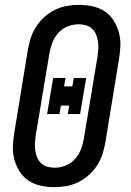

<svg xmlns="http://www.w3.org/2000/svg" viewBox="-20 -763 540 791"><path d="M204 8Q175 8 147.5 2Q120 -4 98 -18.5Q76 -33 61.5 -55.5Q47 -78 39.5 -104.5Q32 -131 33 -159.5Q34 -188 39 -217L95 -559Q99 -583 107 -607.5Q115 -632 129.5 -654Q144 -676 163.5 -693.5Q183 -711 206.5 -722.5Q230 -734 255 -738.5Q280 -743 305 -743Q334 -743 361.5 -737Q389 -731 411 -716.5Q433 -702 447.5 -679.5Q462 -657 469.5 -630.5Q477 -604 476 -575.5Q475 -547 470 -518L414 -176Q410 -152 402 -127.5Q394 -103 379.5 -81Q365 -59 345.5 -41.5Q326 -24 302.5 -12.5Q279 -1 254 3.5Q229 8 204 8ZM206 -72Q228 -72 249.5 -80.5Q271 -89 287.5 -106.5Q304 -124 312.5 -145.5Q321 -167 325 -189L382 -531Q384 -547 385 -562.5Q386 -578 383.5 -593Q381 -608 375.5 -621.5Q370 -635 359 -645Q348 -655 333.5 -659Q319 -663 303 -663Q281 -663 259.5 -654.5Q238 -646 221.5 -628.5Q205 -611 196.5 -589.5Q188 -568 184 -546L127 -204Q125 -188 124 -172.5Q123 -157 125.5 -142Q128 -127 133.5 -113.5Q139 -100 150 -90Q161 -80 175.5 -76Q190 -72 206 -72ZM259 -293 265 -328H231L225 -293H174L199 -442H250L244 -407H278L284 -442H335L310 -293Z"/></svg>

Font: Iosevka Curly Slab Medium
Style: Italic
Weight: 500
Italic angle: -9°
Monospace: yes
Designer: Belleve Invis
Foundry: Belleve Invis
Version: Version 22.1.2; ttfautohint (v1.8.4)